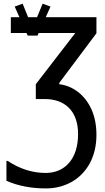

<svg xmlns="http://www.w3.org/2000/svg" viewBox="-20 -821 573 1047"><path d="M505.9 -639.6V-727.1H229.5L255.4 -785.2L212.4 -800.8L182.1 -727.1H133.3L103.5 -800.8L60.1 -785.2L85.9 -727.1H39.1V-641.1H124.5L130.9 -627.4L130.4 -627H185.1L184.6 -627.4L190.9 -641.1H390.6L175.3 -361.8V-280.8H225.6C329.6 -280.8 405.8 -219.7 405.8 -89.8C405.8 45.4 334 122.1 229 122.1C157.2 122.1 87.9 100.1 22 56.6H15.1V165C79.1 192.9 150.9 206.5 230.5 206.5C280.8 206.5 327.1 194.8 369.1 171.9C453.1 125 505.9 34.2 505.9 -85C505.9 -137.2 497.1 -183.6 479 -224.1C442.9 -304.2 377.9 -352.5 303.2 -361.8V-369.1Z"/></svg>

Font: SG Kara SemiBold
Style: Regular
Weight: 400
Designer: Damoon Khanjanzadeh
Version: Version 1.000